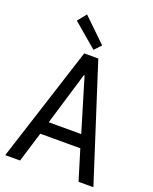

<svg xmlns="http://www.w3.org/2000/svg" viewBox="-169 -1033 901 1127"><g transform="rotate(20 281.0 -470.0)"><path d="M5.9 0 237.3 -719.7H325.2L556.6 0H463.9L406.2 -188.5H156.2L98.6 0ZM279.3 -599.6 179.7 -268.6H382.8L283.2 -599.6ZM281.2 -757.8 130.9 -885.7 174.8 -940.4 320.3 -799.8Z"/></g></svg>

Font: Reddit Mono
Style: Regular
Weight: 400
Monospace: yes
Designer: Stephen Hutchings
Foundry: Reddit
Version: Version 1.014; ttfautohint (v1.8.4.7-5d5b)